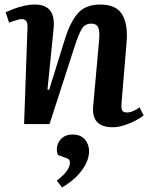

<svg xmlns="http://www.w3.org/2000/svg" viewBox="-20 -546 660 845"><path d="M612 -38Q599 -27 576 -15Q553 -3 526.5 5.5Q500 14 476 14Q382 14 390 -78L416 -367Q420 -410 412 -426Q404 -442 382 -442Q354 -442 340 -419Q326 -396 307 -337L198 0H86L101 -425Q103 -462 76 -462Q60 -462 20 -446L5 -492Q16 -497 37 -505.5Q58 -514 84 -520Q110 -526 134 -526Q226 -526 216 -421L189 -152L196 -150L266 -375Q290 -451 323.5 -488.5Q357 -526 422 -526Q491 -526 517.5 -482.5Q544 -439 537 -358L515 -94Q513 -71 517.5 -61Q522 -51 539 -51Q552 -51 567 -57.5Q582 -64 594 -74ZM253 279 230 249Q288 205 288 169Q288 162 284 157Q280 152 270 149L235 136Q227 116 232 95.5Q237 75 254 60.5Q271 46 299 46Q335 46 353.5 67.5Q372 89 372 120Q372 159 341.5 202Q311 245 253 279Z"/></svg>

Font: Literata 36pt SemiBold
Style: Italic
Weight: 600
Italic angle: -2°
Designer: Latin by Veronika Burian and Jose Scaglione. Greek by Irene Vlachou. Cyrillic by Vera Evstafieva
Foundry: TypeTogether
Version: Version 3.002